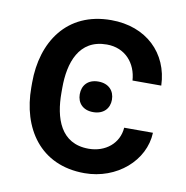

<svg xmlns="http://www.w3.org/2000/svg" viewBox="-67 -602 657 677"><g transform="rotate(10 261.5 -264.0)"><path d="M278.3 9.8C394 9.8 487.8 -71.8 491.7 -172.4H388.7C384.8 -115.7 337.9 -77.6 277.8 -77.6C176.8 -77.6 149.4 -165.5 149.4 -255.4V-272.9C149.4 -362.3 177.7 -450.7 277.8 -450.7C344.2 -450.7 384.8 -402.3 388.7 -341.3H491.7C487.8 -457 403.8 -538.1 278.3 -538.1C118.7 -538.1 41.5 -417.5 41.5 -272.9V-255.4C41.5 -110.8 118.7 9.8 278.3 9.8ZM213.9 -261.7C213.9 -231 233.9 -207.5 271 -207.5C308.6 -207.5 329.1 -231 329.1 -261.7C329.1 -293.5 308.6 -316.9 271 -316.9C233.9 -316.9 213.9 -293.5 213.9 -261.7Z"/></g></svg>

Font: Bert Sans Medium
Style: Regular
Weight: 500
Designer: Christian Robertson (Google), Cristiano Sobral
Foundry: Google, Cristiano Sobral
Version: Version 3.101